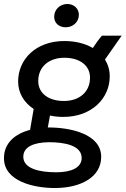

<svg xmlns="http://www.w3.org/2000/svg" viewBox="-33 -735 631 964"><path d="M285 -148C427 -148 518 -241 518 -352C518 -384 509 -412 494 -436L578 -556H479C467 -543 448 -517 433 -494C394 -517 344 -529 290 -529C146 -529 58 -436 58 -326C58 -266 89 -219 136 -188L118 -83C41 -63 -14 -15 -13 60C-13 175 137 210 246 209C375 208 476 153 475 51C474 -63 319 -95 212 -95H207L218 -155C239 -150 262 -148 285 -148ZM249 130C163 130 84 111 84 52C84 3 135 -20 213 -21C291 -21 377 -5 377 58C377 106 327 130 249 130ZM288 -228C210 -228 159 -267 159 -328C159 -401 214 -445 290 -445C368 -445 419 -406 419 -345C419 -273 365 -228 288 -228ZM297 -598C332 -598 363 -623 363 -661C363 -691 339 -715 305 -715C269 -715 239 -688 239 -651C239 -620 262 -598 297 -598Z"/></svg>

Font: Fixel Display 20240404 Medium
Style: Italic
Weight: 500
Italic angle: -10°
Designer: AlfaBravo + MacPaw
Foundry: Kyrylo Tkachov, Marchela Mozhyna, Serhii Makarenko, Maria Weinstein, Zakhar Kryvoshyya
Version: Version 1.211;Glyphs 3.2 (3225)